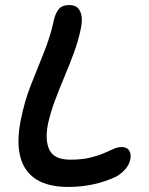

<svg xmlns="http://www.w3.org/2000/svg" viewBox="-20 -731 588 760"><path d="M250 9Q171 9 123.5 -21Q76 -51 60.5 -110Q45 -169 62 -255Q77 -331 103.5 -397.5Q130 -464 154.5 -525Q179 -586 192 -646Q198 -676 211.5 -693.5Q225 -711 254 -711Q277 -711 288.5 -699Q300 -687 303 -666Q306 -645 300 -618Q290 -569 272 -520.5Q254 -472 234 -424.5Q214 -377 197 -331.5Q180 -286 170 -241Q157 -175 176 -137Q195 -99 258 -99Q305 -99 337 -107Q369 -115 391 -124.5Q413 -134 429.5 -141.5Q446 -149 462 -149Q482 -149 491 -135.5Q500 -122 496 -101Q492 -81 478 -63.5Q464 -46 440 -32Q398 -12 350 -1.5Q302 9 250 9Z"/></svg>

Font: Shantell Sans Medium
Style: Italic
Weight: 500
Italic angle: -11°
Designer: Stephen Nixon, Anya Danilova, Shantell Martin
Foundry: Arrow Type
Version: Version 1.011;[c5ecc13dd]